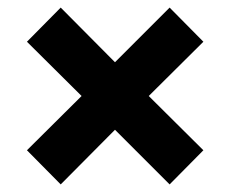

<svg xmlns="http://www.w3.org/2000/svg" viewBox="-20 -550 606 506"><path d="M51 -440 140 -530 283 -386 427 -530 516 -440 372 -297 516 -154 427 -64 283 -208 140 -64 51 -154 195 -297Z"/></svg>

Font: Repo
Style: Bold
Weight: 700
Designer: Stefan Peev
Foundry: Context Ltd
Version: Version 001.000